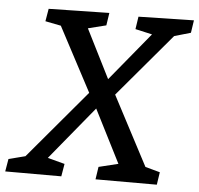

<svg xmlns="http://www.w3.org/2000/svg" viewBox="-70 -752 835 805"><g transform="rotate(5 347.5 -350.0)"><path d="M226 -53 217 0H-19L-10 -53L60 -71L303 -359L160 -629L94 -642L103 -695L358 -700L350 -647L274 -628L377 -423L544 -626L473 -642L481 -695L714 -700L706 -647L637 -627L412 -361L565 -70L627 -53L619 0H361L369 -53L451 -73L338 -296L154 -72Z"/></g></svg>

Font: Bitter Medium
Style: Italic
Weight: 500
Italic angle: -9°
Designer: Sol Matas, and Bitter project Authors
Foundry: Sol Matas
Version: Version 2.001